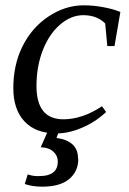

<svg xmlns="http://www.w3.org/2000/svg" viewBox="-20 -489 483 721"><path d="M378 -69 377 -67Q337 -30 287 -9Q238 12 193 12Q114 12 72 -33Q30 -78 30 -158Q30 -245 64 -314Q99 -385 162 -427Q225 -469 294 -469Q332 -469 368 -462Q406 -455 432 -444L410 -316H383L375 -401Q344 -432 293 -432Q247 -432 206 -397Q165 -362 141 -301Q117 -240 117 -166Q117 -41 218 -41Q289 -41 363 -90ZM273 106 274 108Q274 155 239 184Q205 212 138 212Q102 212 73 202L84 166Q107 174 131 172Q162 172 179 159Q197 146 197 117Q197 96 181 81Q164 65 133 64L166 -11H208L192 29Q231 34 252 53Q273 72 273 106Z"/></svg>

Font: Libra Serif Modern
Style: Italic
Weight: 400
Italic angle: -12°
Designer: Stefan Peev, Context Ltd
Foundry: Stefan Peev, Context Ltd
Version: Version 1.000